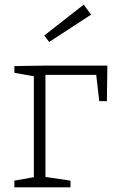

<svg xmlns="http://www.w3.org/2000/svg" viewBox="-20 -808 499 828"><path d="M42 -523 165 -525H443L441 -372H408L395 -485H176V-45L284 -29V0H42V-29L126 -44V-479L42 -494ZM373 -745 192 -627 171 -655 341 -788Z"/></svg>

Font: Bitter Pro Light
Style: Regular
Weight: 300
Designer: Sol Matas, and Bitter project Authors
Foundry: Sol Matas
Version: Version 1.010